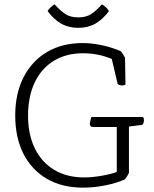

<svg xmlns="http://www.w3.org/2000/svg" viewBox="-20 -853 707 883"><path d="M517 -62V-269H409Q393 -269 393 -283Q393 -290 398 -307L400 -315H638Q642 -309 642 -299Q642 -288 635 -279L573 -271V-58Q570 -51 565 -43Q560 -35 554 -28Q517 -11 464.5 -0.5Q412 10 362 10Q266 10 196 -30.5Q126 -71 88 -145.5Q50 -220 50 -322Q50 -423 88.5 -498Q127 -573 196.5 -614Q266 -655 361 -655Q402 -655 449 -645Q496 -635 536 -617Q542 -610 547 -602Q552 -594 555 -587L557 -464Q551 -460 541 -460Q530 -460 521 -467L494 -582Q459 -596 427.5 -602Q396 -608 361 -608Q284 -608 227 -573Q170 -538 139.5 -473.5Q109 -409 109 -321Q109 -234 140.5 -170Q172 -106 230 -71.5Q288 -37 367 -37Q403 -37 446.5 -44.5Q490 -52 517 -62ZM481 -802Q453 -764 419 -744.5Q385 -725 340 -725Q295 -725 261 -744.5Q227 -764 199 -802Q203 -810 212 -818.5Q221 -827 231 -833Q259 -802 282 -787.5Q305 -773 340 -773Q375 -773 398 -787.5Q421 -802 449 -833Q458 -828 467.5 -819Q477 -810 481 -802Z"/></svg>

Font: Scope One
Style: Regular
Weight: 400
Designer: Dalton Maag Ltd
Foundry: Dalton Maag Ltd
Version: Version 1.001; ttfautohint (v1.4.1) -l 11 -r 50 -G 50 -x 14 